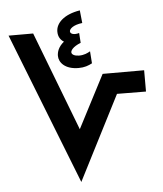

<svg xmlns="http://www.w3.org/2000/svg" viewBox="-54 -824 738 871"><g transform="rotate(-5 314.5 -388.0)"><path d="M376 -532 372 -587C360 -580 344 -572 321 -572C302 -572 287 -579 287 -590C287 -597 295 -614 333 -629L330 -674C307 -667 289 -673 289 -685C289 -696 306 -713 348 -718L342 -776C268 -764 232 -727 232 -689C232 -665 243 -650 258 -641C232 -620 225 -597 225 -579C225 -549 252 -516 314 -516C341 -516 359 -523 376 -532ZM477 -384 609 -383V-480H420L295 -239L122 -690H10L281 0Z"/></g></svg>

Font: Noto Sans Arabic UI Semi
Style: Regular
Weight: 600
Designer: Nadine Chahine - Monotype Design Team
Foundry: Monotype Imaging Inc.
Version: Version 1.900